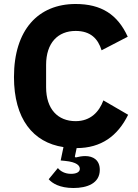

<svg xmlns="http://www.w3.org/2000/svg" viewBox="-20 -730 691 962"><path d="M359 -575C434 -575 471 -536 489 -478L620 -546C569 -658 487 -710 359 -710C171 -710 50 -580 50 -344C50 -135 145 -16 298 7L284 74L305 76C367 82 380 101 380 116C380 133 361 141 336 141C305 141 283 128 270 112L224 168C241 188 279 212 348 212C416 212 480 189 480 121C480 72 447 52 407 52C391 52 375 55 359 59L355 55L364 12C487 12 570 -49 622 -155L498 -227C477 -170 434 -123 359 -123C270 -123 211 -183 211 -293V-405C211 -515 270 -575 359 -575Z"/></svg>

Font: IBM Plex Thai Looped
Style: Bold
Weight: 700
Designer: Mike Abbink, Paul van der Laan, Pieter van Rosmalen, Ben Mitchell, Mark Frömberg
Foundry: Bold Monday
Version: Version 1.0